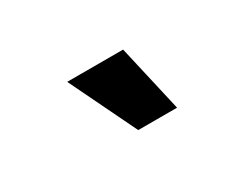

<svg xmlns="http://www.w3.org/2000/svg" viewBox="-41 -890 582 467"><g transform="rotate(-30 250.0 -656.0)"><path d="M248 -562 157 -750H314L357 -562Z"/></g></svg>

Font: Nunito Sans 10pt Condensed Black
Style: Italic
Weight: 900
Width: 3
Italic angle: -9°
Designer: Vernon Adams
Foundry: Vernon Adams
Version: Version 3.101;gftools[0.9.27]